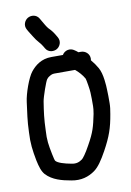

<svg xmlns="http://www.w3.org/2000/svg" viewBox="-97 -922 692 1016"><g transform="rotate(-10 248.5 -413.5)"><path d="M263.7 -726.5 256.6 -738.6C246.4 -756 238.8 -766.4 222.2 -783.1C214.2 -792.3 204.3 -809.7 194.7 -826.4L186.7 -840.4C172.2 -865.8 142.7 -866.4 125.3 -855.9C108.1 -845.6 95.2 -820.2 109.3 -795.6L117.5 -781.2C123.4 -771.7 128.1 -764.2 134.6 -754.1C151.2 -725.2 169.2 -712.1 179.2 -693.7L186.3 -681.5C200.9 -656 230.8 -656 248 -666.4C264.9 -676.8 277.7 -701.9 263.7 -726.5ZM323.4 -541C340.9 -526.7 359.5 -506.4 370.9 -485.4C373.7 -478.8 383 -422.1 383 -409C383 -398.4 383.3 -388 384 -374.3V-336C384 -326 382.8 -313.8 379.5 -294.7C365.6 -227.9 359 -200.4 322.1 -135.1C300.4 -95 282.8 -72.5 276.9 -68.3C260.2 -56.3 244.1 -50.2 218.8 -55.5C181 -62.4 146.9 -72.7 136.5 -85.6C134.1 -88.6 130.5 -102.6 126.5 -122.8C116 -175.6 111.6 -199.6 115 -253.8C116.8 -313.5 121.8 -350.8 130.7 -406C134.4 -429.2 162.1 -508.4 169.7 -518.1C174.7 -524.5 178.2 -527.5 180.6 -529C191.7 -536.4 199.9 -541 212 -541ZM273.8 -630H212C157.5 -630 123.5 -601.8 100.2 -573.3C76 -543.8 47.3 -460.6 42.2 -418.1C34.8 -360.8 28 -322.5 26 -258.1C22.6 -197.9 27.9 -161.5 38.5 -105.1C46.3 -69 53.7 -44.3 69.4 -26.3C103.4 10.3 153.9 23.1 202.5 31.6C254.5 41.6 295.9 28.1 329.1 4.3C353.1 -12.9 374.9 -44.7 400.9 -92C439.2 -162.1 454.3 -205 466.6 -278.5C470.6 -299.7 473 -319.2 473 -336V-375C473 -387.5 472 -399.3 472 -409C472 -421.8 470.6 -438.5 467.8 -462.1C464.2 -489 458.6 -510.4 448.9 -528.1C439.7 -544.5 428 -561.2 415 -576.4C415.2 -577.3 416 -583 416 -586C416 -612 394 -630 371 -630H357C354.5 -632.2 352.1 -634.6 349.3 -636.5L340.1 -642.9C317.5 -660.4 286.8 -652.7 273.8 -630Z"/></g></svg>

Font: Just Breathe
Style: Bd
Weight: 400
Foundry: Cannot Into Space Fonts
Version: Version 0.72